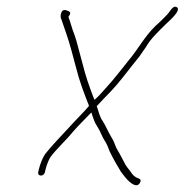

<svg xmlns="http://www.w3.org/2000/svg" viewBox="-20 -527 551 573"><path d="M102.2 -3C107.9 -3 112.7 -7.4 114 -13L115.8 -21C118.2 -31.3 125.1 -50.1 130.4 -58C148.5 -82.8 178 -109.1 197.9 -134C214.3 -152.8 235 -172.9 252.1 -191L252.3 -192C257.1 -179.2 261.4 -162.1 268.3 -153C274.5 -143.1 280 -132.4 284.9 -121C289.9 -109.6 296.3 -102.8 301 -91L307.3 -75C315.8 -57.4 330.3 -31.3 340.5 -15L352 0C357 6.4 385.6 40.7 397.7 18.5C401.2 12.2 400.2 8 394.6 6C381.9 1.4 377 -3.6 370.2 -14L358.7 -29C355.6 -33 352.5 -38.3 349.4 -45C343.8 -56.2 332.8 -76.1 326.9 -86L320.5 -102C317.9 -108 315.2 -113.3 312.2 -118C302.8 -133.1 296.2 -150.7 286.3 -166C278.2 -176.5 274.2 -194.3 269.2 -209L268.5 -210C281.3 -224.3 297.7 -240.6 310 -253.5C335.4 -280.1 355.8 -308.3 378.8 -337L395.6 -358C401.2 -366.4 409 -377.6 415.1 -386C429.8 -412.1 454.5 -434.7 475 -455C483.1 -463 524.2 -497.4 506.8 -506C495.1 -511.8 486.4 -490.4 478.5 -483C467.6 -471.5 455.3 -459.4 442.4 -448C411.5 -418 392.1 -380.1 364.1 -347C341.1 -318.4 320.8 -291.4 296.1 -264.5C286.3 -253.9 274.3 -239.1 261.9 -229C261.1 -231.7 260.1 -234.3 258.7 -237C246.4 -269.1 235.7 -299.1 226.6 -336L213.7 -384C209.5 -400.7 205.6 -414 201.9 -424C194.4 -442.2 191.2 -458.6 184.1 -477C185.8 -478.3 186.7 -479.7 187 -481C193.5 -491.2 186.1 -493.3 178.5 -496C161 -503.2 158 -475.9 163.3 -469C174.7 -435.5 183.6 -412.2 193.6 -375L206.5 -327C217.1 -284.2 231 -248.4 245.7 -211C227.3 -188.9 203.4 -166.6 184.5 -145C162.5 -121.2 134.2 -92 114.5 -67C106.7 -55.7 99.2 -35.7 95.8 -21L94 -13C92.7 -7.5 96.5 -3 102.2 -3Z"/></svg>

Font: HoneyBee
Style: UltLitIt
Weight: 100
Foundry: Cannot Into Space Fonts
Version: Version 0.89